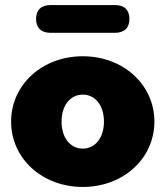

<svg xmlns="http://www.w3.org/2000/svg" viewBox="-20 -729 656 761"><path d="M308 12C469 12 592 -101 592 -247C592 -393 469 -506 308 -506C147 -506 24 -393 24 -247C24 -101 147 12 308 12ZM308 -140C260 -140 224 -181 224 -247C224 -313 260 -354 308 -354C356 -354 392 -313 392 -247C392 -181 356 -140 308 -140ZM180 -599H436C473 -599 493 -619 493 -654C493 -689 473 -709 436 -709H180C143 -709 123 -689 123 -654C123 -619 143 -599 180 -599Z"/></svg>

Font: SN Pro Black
Style: Regular
Weight: 900
Designer: Tobias Whetton
Foundry: Supernotes
Version: Version 1.001;Glyphs 3.2 (3249)